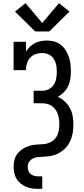

<svg xmlns="http://www.w3.org/2000/svg" viewBox="-20 -1002 540 1227"><path d="M223 205Q203 205 183.5 202Q164 199 145.5 191Q127 183 111 170Q95 157 85 139.5Q75 122 71 102.5Q67 83 67 63Q67 40 73 17.5Q79 -5 93.5 -22.5Q108 -40 127.5 -52Q147 -64 169 -70.5Q191 -77 213.5 -78Q236 -79 259 -81Q282 -83 302.5 -93Q323 -103 336.5 -121.5Q350 -140 354.5 -163Q359 -186 359 -208Q359 -225 357 -241Q355 -257 349.5 -272.5Q344 -288 334.5 -301.5Q325 -315 311.5 -324.5Q298 -334 282 -338Q266 -342 250 -342H195V-422H250Q272 -422 291.5 -432Q311 -442 323 -460Q335 -478 339 -499.5Q343 -521 343 -543Q343 -558 341.5 -572.5Q340 -587 335.5 -600.5Q331 -614 323 -626.5Q315 -639 303 -647.5Q291 -656 277 -659.5Q263 -663 248 -663Q227 -663 206.5 -655.5Q186 -648 172 -632.5Q158 -617 152 -596Q146 -575 146 -554H67V-735H146V-673Q157 -689 171 -703Q185 -717 202.5 -726Q220 -735 240 -739Q260 -743 279 -743Q303 -743 326 -737Q349 -731 367.5 -716.5Q386 -702 399 -682Q412 -662 419.5 -639.5Q427 -617 430 -594Q433 -571 433 -547Q433 -523 429.5 -498.5Q426 -474 415.5 -452Q405 -430 388 -412.5Q371 -395 349 -383Q374 -372 394 -353.5Q414 -335 427 -311Q440 -287 444.5 -260Q449 -233 449 -206Q449 -190 447.5 -174Q446 -158 442.5 -142Q439 -126 433 -111Q427 -96 418.5 -82Q410 -68 399 -56.5Q388 -45 375 -35.5Q362 -26 347 -19Q332 -12 316.5 -8Q301 -4 285 -2.5Q269 -1 253 -0.5Q237 0 220.5 2Q204 4 189.5 11.5Q175 19 166 32.5Q157 46 157 63Q157 76 161 88.5Q165 101 175 109.5Q185 118 197.5 121.5Q210 125 223 125H250V205ZM205 -801 76 -928 143 -982 250 -855 357 -982 424 -928 295 -801Z"/></svg>

Font: Iosevka Slab Medium
Style: Regular
Weight: 500
Monospace: yes
Designer: Belleve Invis
Foundry: Belleve Invis
Version: Version 11.1.1; ttfautohint (v1.8.3)